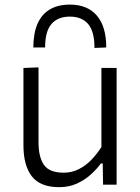

<svg xmlns="http://www.w3.org/2000/svg" viewBox="-20 -784 596 815"><path d="M231.5 10.5Q151 10.5 115.2 -35.5Q79.5 -81.5 79.5 -167.5Q79.5 -200 79.5 -224.2Q79.5 -248.5 79.5 -271.5Q79.5 -314.5 79.5 -351.5Q79.5 -388.5 79.5 -423.5Q79.5 -458.5 79.5 -495.5L143.5 -498Q143.5 -443 143.5 -389.5Q143.5 -336 143.5 -276.5V-180.5Q143.5 -116.5 166.8 -83.8Q190 -51 250.5 -51Q285 -51 314.2 -65.8Q343.5 -80.5 367.5 -105.2Q391.5 -130 410.5 -160V-276.5Q410.5 -336 410.5 -388Q410.5 -440 410.5 -495.5H475Q475 -440 475 -387.5Q475 -335 475 -271.5V-219.5Q475 -158.5 475 -107Q475 -55.5 475 0H417.5L416 -90H408Q392.5 -68 367.2 -44.8Q342 -21.5 308 -5.5Q274 10.5 231.5 10.5ZM381 -580.5Q381 -651 354 -682.2Q327 -713.5 276.5 -713.5Q226 -713.5 198.8 -682.5Q171.5 -651.5 171.5 -582.5H121.5Q121.5 -642 139 -682.5Q156.5 -723 191.2 -743.8Q226 -764.5 276.5 -764.5Q351 -764.5 391 -718Q431 -671.5 431 -582.5Z"/></svg>

Font: Commissioner Thin Light
Style: Regular
Weight: 300
Version: Version 1.000